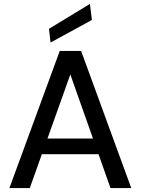

<svg xmlns="http://www.w3.org/2000/svg" viewBox="-20 -960 718 980"><path d="M28 0 285 -700H394L650 0H544L339 -580L132 0ZM144 -173 172 -253H501L529 -173ZM238 -743 230 -813 439 -940 449 -858Z"/></svg>

Font: DM Sans 16pt Medium
Style: Regular
Weight: 500
Version: Version 4.004;gftools[0.9.30]